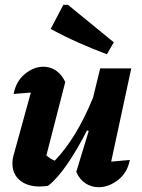

<svg xmlns="http://www.w3.org/2000/svg" viewBox="-20 -775 595 803"><path d="M299 -56 351 -227 344 -230Q303 -149 260.5 -87.5Q218 -26 181 2Q162 5 146 5Q94 5 63 -21Q32 -47 32 -91Q32 -111 38 -130L109 -388Q73 -385 37 -382Q47 -435 84 -465.5Q121 -496 162 -496Q190 -496 214 -480Q238 -464 253 -432L174 -125Q190 -111 209 -103Q255 -151 294.5 -216Q334 -281 369 -366L399 -489H529L445 -99Q465 -101 484 -102.5Q503 -104 523 -106Q513 -53 474 -22.5Q435 8 392 8Q363 8 338 -8Q313 -24 299 -56ZM427 -548Q366 -571 307.5 -597Q249 -623 192 -654L245 -755H264L456 -598Z"/></svg>

Font: Piazzolla
Style: Bold Italic
Weight: 700
Italic angle: -11.3°
Designer: Juan Pablo del Peral
Foundry: Huerta Tipografica
Version: Version 1.330